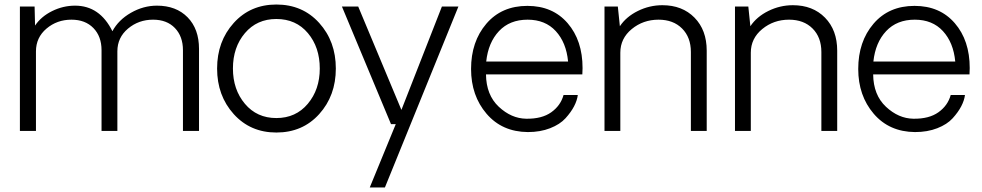

<svg xmlns="http://www.w3.org/2000/svg" viewBox="-20 -579 4341 849"><path d="M674 -554Q759 -554 809.5 -502.5Q860 -451 860 -363V0H789V-357Q789 -418 753.5 -455Q718 -492 657 -492Q593 -492 546 -452.5Q499 -413 499 -352V0H429V-357Q429 -418 393 -455Q357 -492 296 -492Q232 -492 185.5 -452.5Q139 -413 139 -352V0H68V-550H133L135 -466Q162 -506 210.5 -530Q259 -554 312 -554Q421 -554 477 -441Q504 -491 559 -522.5Q614 -554 674 -554Z M1202 7Q1087 7 1013.5 -74.5Q940 -156 940 -276Q940 -396 1013.5 -477.5Q1087 -559 1202 -559Q1318 -559 1391.5 -477.5Q1465 -396 1465 -276Q1465 -156 1391.5 -74.5Q1318 7 1202 7ZM1394 -276Q1394 -370 1341.5 -432.5Q1289 -495 1202 -495Q1116 -495 1063 -432.5Q1010 -370 1010 -276Q1010 -183 1063 -120Q1116 -57 1202 -57Q1288 -57 1341 -120Q1394 -183 1394 -276Z M2007 -550 1682 250H1615L1730 -30H1709L1492 -550H1564L1755 -93L1934 -550Z M2556 -278Q2556 -260 2555 -250H2129Q2130 -159 2185.5 -107Q2241 -55 2307 -54Q2376 -53 2417.5 -82.5Q2459 -112 2472 -159H2535Q2532 -135 2518.5 -109Q2505 -83 2480.5 -56Q2456 -29 2412.5 -12Q2369 5 2314 5Q2200 4 2131.5 -76Q2063 -156 2063 -274Q2063 -395 2130.5 -474Q2198 -553 2312 -553Q2424 -553 2490 -476.5Q2556 -400 2556 -278ZM2313 -492Q2234 -492 2186.5 -441.5Q2139 -391 2130 -307H2492Q2484 -391 2437.5 -441.5Q2391 -492 2313 -492Z M2909 -556Q2997 -556 3051 -501Q3105 -446 3105 -355V0H3035V-349Q3035 -414 2996 -453Q2957 -492 2892 -492Q2824 -492 2773.5 -450.5Q2723 -409 2723 -346V0H2653V-550H2712L2721 -463Q2749 -505 2800.5 -530.5Q2852 -556 2909 -556Z M3486 -556Q3574 -556 3628 -501Q3682 -446 3682 -355V0H3612V-349Q3612 -414 3573 -453Q3534 -492 3469 -492Q3401 -492 3350.5 -450.5Q3300 -409 3300 -346V0H3230V-550H3289L3298 -463Q3326 -505 3377.5 -530.5Q3429 -556 3486 -556Z M4268 -278Q4268 -260 4267 -250H3841Q3842 -159 3897.5 -107Q3953 -55 4019 -54Q4088 -53 4129.5 -82.5Q4171 -112 4184 -159H4247Q4244 -135 4230.5 -109Q4217 -83 4192.5 -56Q4168 -29 4124.5 -12Q4081 5 4026 5Q3912 4 3843.5 -76Q3775 -156 3775 -274Q3775 -395 3842.5 -474Q3910 -553 4024 -553Q4136 -553 4202 -476.5Q4268 -400 4268 -278ZM4025 -492Q3946 -492 3898.5 -441.5Q3851 -391 3842 -307H4204Q4196 -391 4149.5 -441.5Q4103 -492 4025 -492Z"/></svg>

Font: Oakes Grotesk Light
Style: Regular
Weight: 300
Designer: Samuel Oakes
Foundry: Samuel Oakes
Version: Version 1.000;PS 001.000;hotconv 1.0.88;makeotf.lib2.5.64775